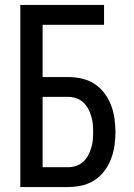

<svg xmlns="http://www.w3.org/2000/svg" viewBox="-20 -755 540 775"><path d="M62 0V-735H400V-655H152V-444H254Q282 -444 309.5 -438Q337 -432 360.5 -417Q384 -402 401 -379.5Q418 -357 428 -331Q438 -305 442 -277.5Q446 -250 446 -222Q446 -194 442 -166.5Q438 -139 428 -113Q418 -87 401 -64.5Q384 -42 360.5 -27Q337 -12 309.5 -6Q282 0 254 0ZM254 -80Q271 -80 286.5 -85Q302 -90 314.5 -101Q327 -112 335 -126.5Q343 -141 348 -157Q353 -173 354.5 -189.5Q356 -206 356 -222Q356 -239 354.5 -255Q353 -271 348 -287Q343 -303 335 -317.5Q327 -332 314.5 -343Q302 -354 286.5 -359Q271 -364 254 -364H152V-80Z"/></svg>

Font: Iosevka Medium
Style: Regular
Weight: 500
Monospace: yes
Designer: Belleve Invis
Foundry: Belleve Invis
Version: Version 32.5.0; ttfautohint (v1.8.4)